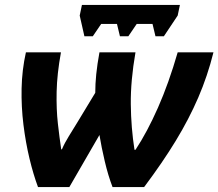

<svg xmlns="http://www.w3.org/2000/svg" viewBox="-20 -758 885 778"><path d="M134 0Q115 -51 99.5 -115.5Q84 -180 75 -252.5Q66 -325 67.5 -399.5Q69 -474 85 -546H227Q211 -458 209.5 -386.5Q208 -315 214.5 -257.5Q221 -200 228 -153H231Q242 -179 259.5 -207Q277 -235 294 -263L366 -382Q366 -418 370 -457.5Q374 -497 383 -546H529Q509 -431 510 -335.5Q511 -240 525 -151H529Q576 -222 620 -321.5Q664 -421 700 -546H845Q821 -450 783.5 -363Q746 -276 692.5 -188Q639 -100 564 0H436Q418 -47 404.5 -104.5Q391 -162 383 -211L261 0ZM322 -611 303 -695 312 -738H709L700 -695L644 -611H610L598 -661H534L500 -611H466L454 -661H390L356 -611Z"/></svg>

Font: Noto IKEA Latin
Style: Bold Italic
Weight: 700
Italic angle: -12°
Designer: Monotype Design Team
Foundry: Monotype Imaging Inc.
Version: Version 1.0